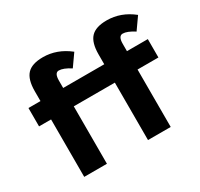

<svg xmlns="http://www.w3.org/2000/svg" viewBox="-137 -820 1040 996"><g transform="rotate(-30 382.5 -322.5)"><path d="M483 -344H237V0H101V-344H29V-454H101V-513Q101 -583 130 -614Q159 -645 225 -645Q309 -645 381 -588L331 -517Q289 -544 262 -544Q237 -544 237 -498V-454H483V-513Q483 -583 512 -614Q541 -645 607 -645Q692 -645 763 -588L713 -517Q671 -544 645 -544Q619 -544 619 -498V-454H744V-344H619V0H483Z"/></g></svg>

Font: Tajawal ExtraBold
Style: Regular
Weight: 800
Designer: Boutros Fonts
Foundry: Created by Boutros International 2017
Version: Version 1.700